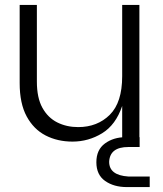

<svg xmlns="http://www.w3.org/2000/svg" viewBox="-20 -566 664 781"><path d="M60 0ZM60 0ZM275 10Q214 10 165.5 -15Q117 -40 88.5 -92.5Q60 -145 60 -228V-546H130V-234Q130 -168 152.5 -127.5Q175 -87 213 -68Q251 -49 298 -49Q376 -49 426.5 -99Q477 -149 477 -256V-546H547V0H477V-135Q451 -58 395.5 -24Q340 10 275 10ZM589 195H496Q443 195 407.5 170Q372 145 372 94Q372 43 407 17.5Q442 -8 491 -8H548V32H502Q427 32 424 92Q424 147 502 152H589Z"/></svg>

Font: Ulagadi Sans Light
Style: Regular
Weight: 300
Designer: Ninad Kale (Devanagari), Jonny Pinhorn (Latin)
Foundry: Indian Type Foundry
Version: Version 3.01;March 29, 2020;FontCreator 12.0.0.2522 64-bit; 